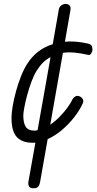

<svg xmlns="http://www.w3.org/2000/svg" viewBox="-20 -744 508 1001"><path d="M154 237.5Q137 237.5 131.5 228.2Q126 219 128 204.5L164.5 0Q156.5 0 152.2 0Q148 0 147 0Q95 0 67.5 -29.8Q40 -59.5 40 -129Q40 -154.5 46.2 -191.5Q52.5 -228.5 63.8 -269.2Q75 -310 90 -347.5Q105 -385 122.5 -412Q146 -449 179.2 -474.8Q212.5 -500.5 255 -513.5L287 -696.5Q289.5 -708.5 300 -716Q310.5 -723.5 322 -723.5Q334.5 -723.5 342.2 -716Q350 -708.5 347.5 -693L318.5 -526.5Q345 -529 374.2 -526.8Q403.5 -524.5 435.5 -517.5Q452 -514 457 -506.5Q462 -499 462 -484.5Q462 -475.5 455.5 -465.2Q449 -455 439 -458Q400 -467 367.5 -469.8Q335 -472.5 308 -468.5L242 -94Q268.5 -112 291.5 -135.8Q314.5 -159.5 331.8 -183.2Q349 -207 356.5 -223.5Q361.5 -234 372 -240.8Q382.5 -247.5 396.5 -241Q407 -236 412 -226.2Q417 -216.5 411.5 -205Q395.5 -169.5 367.2 -133.2Q339 -97 303.5 -66.8Q268 -36.5 228.5 -18.5L189 205Q187 217.5 180.8 227.5Q174.5 237.5 154 237.5ZM101.5 -142Q101.5 -101.5 114.8 -82.2Q128 -63 158.5 -63Q161.5 -63 165.5 -63.2Q169.5 -63.5 176 -65.5L243.5 -446Q221.5 -435 203.5 -416.8Q185.5 -398.5 170 -373.5Q156 -350.5 143.5 -316.8Q131 -283 121.5 -247.5Q112 -212 106.8 -183.5Q101.5 -155 101.5 -142Z"/></svg>

Font: Edu QLD Hand
Style: Regular
Weight: 400
Designer: Tina and Corey Anderson, Eben Sorkin
Foundry: Sorkin Type Co.
Version: Version 2.000